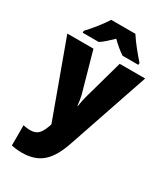

<svg xmlns="http://www.w3.org/2000/svg" viewBox="-241 -867 1048 1209"><g transform="rotate(30 283.0 -263.0)"><path d="M372 -766H196C171 -724 115 -655 81 -620V-606H198C227 -625 251 -648 283 -679C315 -648 342 -625 371 -606H486V-620C450 -661 400 -721 372 -766ZM0 -553 199 -8 197 -1C176 59 157 91 102 91C83 91 64 88 50 85V232C70 236 94 240 125 240C254 240 318 176 366 35L566 -553H381L300 -263C294 -240 289 -217 286 -192H282C281 -214 276 -243 271 -264L190 -553Z"/></g></svg>

Font: Noto Sans Arabic UI SmCn Bk
Style: Regular
Weight: 900
Width: 4
Designer: Monotype Design Team, Nadine Chahine and Nizar Qandah
Foundry: Monotype Imaging Inc.
Version: Version 2.010